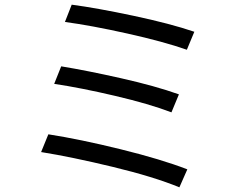

<svg xmlns="http://www.w3.org/2000/svg" viewBox="-20 -777 1040 822"><path d="M287 -757Q393 -743 551 -709.5Q709 -676 812 -641L780 -564Q680 -599 525 -633.5Q370 -668 258 -683ZM242 -493Q352 -475 498.5 -442Q645 -409 746 -373L714 -296Q620 -332 473 -366.5Q326 -401 212 -418ZM187 -202Q322 -181 496.5 -138Q671 -95 782 -52L748 25Q639 -20 463 -62.5Q287 -105 156 -126Z"/></svg>

Font: Gothic Nguyen
Style: Regular
Weight: 400
Designer: MORI Takayuki
Version: Version 1.220;July 21, 2023;FontCreator 14.0.0.2814 64-bit